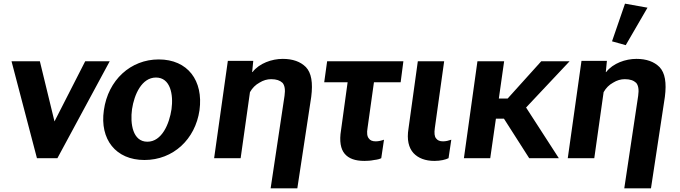

<svg xmlns="http://www.w3.org/2000/svg" viewBox="-20 -865 3721 1050"><path d="M446 -530 278 -201 198 -530H43L182 0H294L580 -530Z M770 10C928 10 1048 -104 1071 -262C1093 -424 1007 -540 848 -540C695 -540 571 -428 548 -262C525 -103 613 10 770 10ZM786 -90C706 -90 691 -188 702 -268C714 -348 755 -441 833 -441C912 -441 929 -348 918 -268C906 -187 865 -90 786 -90Z M1460 165H1606L1682 -335C1692 -413 1683 -466 1653 -498C1623 -528 1581 -543 1526 -543C1467 -543 1398 -519 1361 -471H1359L1365 -532H1226L1151 0H1296L1347 -361C1360 -384 1377 -401 1399 -413C1420 -426 1441 -432 1463 -432C1492 -432 1511 -425 1525 -412C1537 -398 1541 -375 1536 -341Z M1753 -415H1881L1845 -153C1835 -93 1843 -50 1865 -24C1887 2 1922 15 1973 15C1989 15 2007 14 2026 10C2045 8 2058 4 2065 0L2080 -101C2066 -96 2050 -92 2035 -92C2017 -92 2004 -97 1997 -108C1988 -118 1985 -138 1990 -165L2025 -415H2171L2186 -530H1769Z M2356 15C2388 15 2418 8 2433 0L2448 -101C2434 -96 2418 -92 2403 -92C2385 -92 2373 -97 2365 -108C2356 -118 2354 -138 2358 -165L2409 -530H2265L2214 -162C2204 -101 2215 -57 2241 -28C2267 0 2306 15 2356 15Z M2517 0H2661L2692 -216H2736L2874 0H3036L2857 -277L3095 -530H2940L2756 -326H2708L2737 -530H2591Z M3394 165H3540L3616 -335C3626 -413 3617 -466 3587 -498C3557 -528 3515 -543 3460 -543C3401 -543 3332 -519 3295 -471H3293L3299 -532H3160L3085 0H3230L3281 -361C3294 -384 3311 -401 3333 -413C3354 -426 3375 -432 3397 -432C3426 -432 3445 -425 3459 -412C3471 -398 3475 -375 3470 -341ZM3402 -618 3521 -823 3398 -845 3327 -639Z"/></svg>

Font: Cheyenne Sans
Style: Bold Italic
Weight: 700
Italic angle: -8.13011°
Designer: The Public Sans project authors (U.S. Web Design System), Libre Franklin designed by Pablo Impallari and Rodrigo Fuenzal
Foundry: The Cheyenne Sans Project Authors
Version: Version 2.007